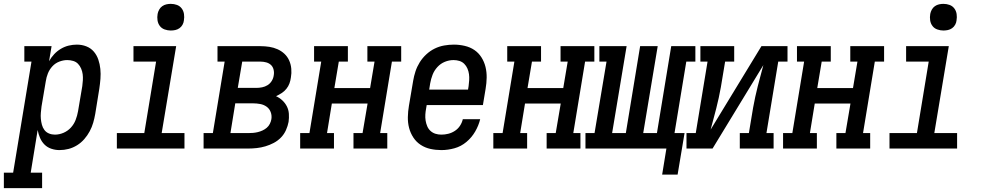

<svg xmlns="http://www.w3.org/2000/svg" viewBox="-78 -769 5098 994"><path d="M-58 205V125H-10L85 -450H48V-530H189L176 -452Q187 -472 202.5 -488.5Q218 -505 237.5 -516.5Q257 -528 278 -533Q299 -538 320 -538Q346 -538 369 -529Q392 -520 407.5 -502Q423 -484 431 -460.5Q439 -437 441.5 -412Q444 -387 442 -361Q440 -335 436 -309L415 -179Q411 -156 404.5 -133.5Q398 -111 386.5 -89.5Q375 -68 358.5 -49Q342 -30 321 -17Q300 -4 277 2Q254 8 230 8Q208 8 187.5 1Q167 -6 152.5 -20.5Q138 -35 129.5 -54.5Q121 -74 117 -96L81 125H140V205ZM206 -72Q229 -72 251 -81.5Q273 -91 289 -108.5Q305 -126 313.5 -148Q322 -170 326 -193L348 -323Q350 -338 351 -354Q352 -370 350 -385Q348 -400 342 -414Q336 -428 326 -438.5Q316 -449 301 -453.5Q286 -458 270 -458Q250 -458 229 -450Q208 -442 193 -425.5Q178 -409 170 -389Q162 -369 159 -348L137 -218Q135 -202 133.5 -185.5Q132 -169 133.5 -153.5Q135 -138 139 -123Q143 -108 152 -96Q161 -84 175.5 -78Q190 -72 206 -72Z M527 0V-80H669L730 -450H613V-530H834L759 -80H877V0ZM806 -611Q790 -611 774.5 -616.5Q759 -622 749.5 -634.5Q740 -647 737.5 -663.5Q735 -680 738 -697Q740 -708 746 -719Q752 -730 762 -737Q772 -744 783.5 -746.5Q795 -749 806 -749Q823 -749 838 -743.5Q853 -738 862.5 -725.5Q872 -713 874.5 -696.5Q877 -680 874 -663Q873 -652 867 -641Q861 -630 851 -623Q841 -616 829.5 -613.5Q818 -611 806 -611Z M976 0V-80H1024L1085 -450H1048V-530H1271Q1294 -530 1316.5 -526.5Q1339 -523 1359 -514Q1379 -505 1394.5 -490.5Q1410 -476 1419 -456Q1428 -436 1430 -413Q1432 -390 1428 -368Q1426 -352 1420.5 -337Q1415 -322 1404.5 -309Q1394 -296 1380 -287Q1366 -278 1351 -271Q1369 -263 1383.5 -249.5Q1398 -236 1407 -218.5Q1416 -201 1417.5 -180Q1419 -159 1416 -138Q1412 -117 1402.5 -95.5Q1393 -74 1376.5 -57Q1360 -40 1339 -29Q1318 -18 1296 -11.5Q1274 -5 1251.5 -2.5Q1229 0 1208 0ZM1153 -314H1250Q1264 -314 1279 -317Q1294 -320 1307 -328Q1320 -336 1328.5 -349.5Q1337 -363 1339 -378Q1342 -393 1338.5 -408Q1335 -423 1325 -432.5Q1315 -442 1300.5 -446Q1286 -450 1271 -450H1176ZM1115 -80H1208Q1220 -80 1232 -81Q1244 -82 1256.5 -85Q1269 -88 1281 -93.5Q1293 -99 1303 -107.5Q1313 -116 1319 -128Q1325 -140 1327 -152Q1330 -171 1323.5 -188.5Q1317 -206 1302.5 -216.5Q1288 -227 1269.5 -230.5Q1251 -234 1232 -234H1140Z M1476 0V-80H1524L1585 -450H1548V-530H1723V-450H1676L1653 -313H1838L1861 -450H1824V-530H1999V-450H1951L1890 -80H1927V0H1752V-80H1799L1825 -233H1640L1615 -80H1651V0Z M2207 8Q2178 8 2150.5 2Q2123 -4 2100 -19Q2077 -34 2062 -57Q2047 -80 2040 -106.5Q2033 -133 2033.5 -162.5Q2034 -192 2039 -221L2061 -351Q2065 -375 2073 -399.5Q2081 -424 2095 -446.5Q2109 -469 2129 -487.5Q2149 -506 2172.5 -517.5Q2196 -529 2221.5 -533.5Q2247 -538 2272 -538Q2300 -538 2328 -531.5Q2356 -525 2378 -510Q2400 -495 2414.5 -472Q2429 -449 2435.5 -422.5Q2442 -396 2441.5 -367Q2441 -338 2436 -309L2422 -225H2131L2128 -207Q2125 -192 2124 -176Q2123 -160 2125.5 -144.5Q2128 -129 2134 -115Q2140 -101 2151 -91Q2162 -81 2176.5 -76.5Q2191 -72 2207 -72Q2225 -72 2243 -76.5Q2261 -81 2277 -91.5Q2293 -102 2303.5 -118Q2314 -134 2318 -152H2408Q2400 -119 2382 -88Q2364 -57 2336.5 -34Q2309 -11 2275 -1.5Q2241 8 2207 8ZM2144 -305H2345L2348 -323Q2350 -338 2351 -354Q2352 -370 2350 -385Q2348 -400 2342 -414Q2336 -428 2325.5 -438.5Q2315 -449 2300.5 -453.5Q2286 -458 2270 -458Q2270 -458 2270 -458Q2270 -458 2270 -458Q2247 -458 2225 -449Q2203 -440 2186.5 -422Q2170 -404 2161.5 -382Q2153 -360 2149 -337Z M2476 0V-80H2524L2585 -450H2548V-530H2723V-450H2676L2653 -313H2838L2861 -450H2824V-530H2999V-450H2951L2890 -80H2927V0H2752V-80H2799L2825 -233H2640L2615 -80H2651V0Z M3350 135 3372 0H2953V-80H3000L3062 -450H3025V-530H3166L3091 -80H3162L3236 -530H3327L3252 -80H3323L3397 -530H3522V-450H3475L3414 -80H3466L3430 135Z M3476 0V-80H3524L3585 -450H3548V-530H3723V-450H3676L3654 -318Q3649 -290 3643 -262.5Q3637 -235 3630 -207.5Q3623 -180 3615.5 -152.5Q3608 -125 3601 -98L3864 -530H3999V-450H3951L3890 -80H3927V0H3752V-80H3799L3821 -212Q3826 -240 3832 -267.5Q3838 -295 3845 -322.5Q3852 -350 3859.5 -377.5Q3867 -405 3874 -432L3611 0Z M3976 0V-80H4024L4085 -450H4048V-530H4223V-450H4176L4153 -313H4338L4361 -450H4324V-530H4499V-450H4451L4390 -80H4427V0H4252V-80H4299L4325 -233H4140L4115 -80H4151V0Z M4527 0V-80H4669L4730 -450H4613V-530H4834L4759 -80H4877V0ZM4806 -611Q4790 -611 4774.5 -616.5Q4759 -622 4749.5 -634.5Q4740 -647 4737.5 -663.5Q4735 -680 4738 -697Q4740 -708 4746 -719Q4752 -730 4762 -737Q4772 -744 4783.5 -746.5Q4795 -749 4806 -749Q4823 -749 4838 -743.5Q4853 -738 4862.5 -725.5Q4872 -713 4874.5 -696.5Q4877 -680 4874 -663Q4873 -652 4867 -641Q4861 -630 4851 -623Q4841 -616 4829.5 -613.5Q4818 -611 4806 -611Z"/></svg>

Font: Iosevka Slab Medium Oblique
Style: Regular
Weight: 500
Italic angle: -9°
Monospace: yes
Designer: Belleve Invis
Foundry: Belleve Invis
Version: Version 11.1.1; ttfautohint (v1.8.3)